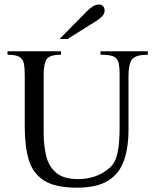

<svg xmlns="http://www.w3.org/2000/svg" viewBox="-20 -829 693 863"><path d="M644.5 -598.6V-583Q590.3 -583 574 -562.5Q557.6 -542 557.6 -489.7V-246.1Q557.6 -164.6 536.6 -106Q515.6 -47.4 465.1 -16.4Q414.6 14.6 326.2 14.6Q228.5 14.6 178 -17.6Q127.4 -49.8 109.4 -110.6Q91.3 -171.4 91.3 -257.8V-493.2Q91.3 -526.4 86.7 -545.9Q82 -565.4 65.4 -574.2Q48.8 -583 13.7 -583V-598.6H254.4V-583Q202.6 -583 189.5 -562.7Q176.3 -542.5 176.3 -493.2V-231.4Q176.3 -175.8 187.5 -128.7Q198.7 -81.5 232.2 -52.7Q265.6 -23.9 332 -23.9Q372.6 -23.9 409.7 -37.1Q446.8 -50.3 476.6 -78.1Q496.1 -96.2 504.6 -127.7Q513.2 -159.2 515.4 -192.9Q517.6 -226.6 517.6 -251V-493.2Q517.6 -530.8 512 -550Q506.3 -569.3 488 -576.2Q469.7 -583 431.6 -583V-598.6ZM450.2 -782.2Q450.2 -767.1 439.5 -756.1Q428.7 -745.1 414.6 -735.8L283.7 -653.8H247.6L372.1 -779.8Q383.3 -791 396.7 -799.8Q410.2 -808.6 426.8 -808.6Q438 -808.6 444.1 -800.5Q450.2 -792.5 450.2 -782.2Z"/></svg>

Font: Scheherazade New Rohingya
Style: Regular
Weight: 400
Designer: SIL International
Foundry: SIL International
Version: Version 3.000 ; LngRng